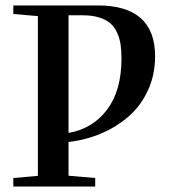

<svg xmlns="http://www.w3.org/2000/svg" viewBox="-20 -683 617 703"><path d="M28.8 0V-31.2L118.7 -39.1V-624L28.8 -631.8V-663.1H337.9Q547.9 -663.1 547.9 -476.6Q547.9 -409.2 521.7 -352.3Q495.6 -295.4 451.2 -256.8Q406.7 -218.3 350.6 -194.3Q294.4 -170.4 231 -163.1V-39.6L328.6 -31.2V0ZM283.2 -627H231V-196.3Q318.8 -211.4 371.8 -281.2Q424.8 -351.1 424.8 -468.8Q424.8 -497.6 421.6 -519.5Q418.5 -541.5 409.2 -562.5Q399.9 -583.5 384.5 -597.2Q369.1 -610.8 343.5 -618.9Q317.9 -627 283.2 -627Z"/></svg>

Font: Elstob 10pt Medium
Style: Regular
Weight: 500
Designer: Peter S. Baker
Version: Version 1.015